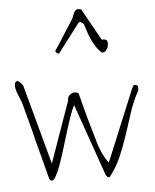

<svg xmlns="http://www.w3.org/2000/svg" viewBox="-61 -990 842 1042"><g transform="rotate(5 359.5 -469.0)"><path d="M244.1 -11.7Q237.3 -26.4 223.1 -57.6Q209 -88.9 191.4 -127L153.3 -209Q134.8 -252.9 116.7 -291.5Q98.6 -330.1 84 -361.3Q69.3 -392.6 62.5 -408.2Q56.6 -418 48.8 -429.7Q41 -441.4 33.7 -453.6Q26.4 -465.8 21 -478Q15.6 -490.2 15.6 -503.9Q15.6 -508.8 18.1 -515.1Q20.5 -521.5 29.3 -521.5Q30.3 -521.5 35.6 -519Q41 -516.6 46.4 -513.2Q51.8 -509.8 56.2 -505.4Q60.5 -501 62.5 -497.1L252.9 -91.8L311.5 -442.4Q308.6 -449.2 310.5 -457.5Q312.5 -465.8 317.9 -472.2Q323.2 -478.5 330.6 -482.9Q337.9 -487.3 345.7 -487.3Q352.5 -487.3 358.9 -486.3Q365.2 -485.4 368.2 -475.6Q372.1 -466.8 380.9 -447.8Q389.6 -428.7 400.4 -405.3Q411.1 -381.8 423.3 -356Q435.5 -330.1 447.3 -306.6Q459 -283.2 467.8 -264.6L481.4 -237.3Q487.3 -223.6 496.1 -208Q504.9 -192.4 515.1 -177.2Q525.4 -162.1 537.1 -147.9Q548.8 -133.8 560.5 -124L650.4 -531.2Q653.3 -542 655.8 -549.3Q658.2 -556.6 668 -556.6Q680.7 -556.6 683.1 -546.4Q685.5 -536.1 685.5 -527.3Q665 -468.8 656.2 -406.2L638.7 -282.2Q629.9 -220.7 615.7 -160.6Q601.6 -100.6 571.3 -44.9H566.4Q556.6 -44.9 548.8 -56.6L345.7 -418Q337.9 -396.5 331.5 -356.9Q325.2 -317.4 319.3 -270.5Q313.5 -223.6 307.6 -175.3Q301.8 -127 294.9 -87.9Q288.1 -48.8 279.3 -23.9Q270.5 1 259.8 1Q250 1 244.1 -11.7ZM217.8 -703.1Q224.6 -715.8 234.9 -740.7Q245.1 -765.6 256.3 -792.5Q267.6 -819.3 277.8 -843.8Q288.1 -868.2 293.9 -882.8Q296.9 -891.6 298.3 -901.4Q299.8 -911.1 302.7 -919.4Q305.7 -927.7 310.5 -933.6Q315.4 -939.5 328.1 -939.5H334Q337.9 -939.5 338.9 -938.5L463.9 -785.2Q487.3 -791 493.7 -781.2Q500 -771.5 500 -757.8Q500 -745.1 493.2 -730.5Q486.3 -715.8 469.7 -715.8Q448.2 -729.5 432.1 -747.6Q416 -765.6 402.8 -785.2Q389.6 -804.7 379.4 -824.2Q369.1 -843.8 360.4 -859.4Q358.4 -862.3 349.6 -866.7Q340.8 -871.1 338.9 -871.1Q336.9 -871.1 332.5 -866.7Q328.1 -862.3 327.1 -859.4L240.2 -690.4Q240.2 -689.5 238.3 -689.5H235.4Q223.6 -689.5 217.8 -703.1Z"/></g></svg>

Font: Waiting for the Sunrise
Style: Regular
Weight: 300
Version: Version 1.001 2001